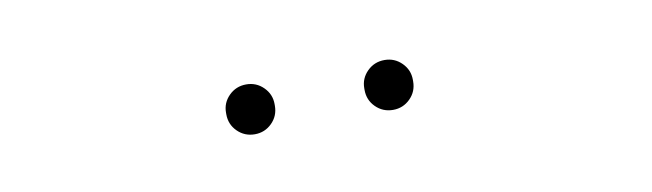

<svg xmlns="http://www.w3.org/2000/svg" viewBox="-23 -709 859 253"><g transform="rotate(-10 406.5 -582.5)"><path d="M458 -583.8Q458 -596.9 467.4 -606.3Q476.9 -615.8 490.6 -615.8Q504.1 -615.8 513.6 -606.3Q523 -596.9 523 -583.8V-581.5Q523 -568 513.6 -558.6Q504.1 -549.1 490.6 -549.1Q476.9 -549.1 467.4 -558.6Q458 -568 458 -581.5ZM273 -583.8Q273 -596.9 282.4 -606.3Q291.9 -615.8 305.6 -615.8Q319.1 -615.8 328.6 -606.3Q338 -596.9 338 -583.8V-581.5Q338 -568 328.6 -558.6Q319.1 -549.1 305.6 -549.1Q291.9 -549.1 282.4 -558.6Q273 -568 273 -581.5Z"/></g></svg>

Font: Libertine-Super Thin
Style: Regular
Weight: 100
Designer: Bastien Sozeau
Foundry: NBR — Bastien Sozeau
Version: Version 2.003;gftools[0.9.33]